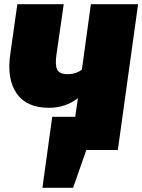

<svg xmlns="http://www.w3.org/2000/svg" viewBox="-20 -718 681 919"><path d="M415 -698H641L544 0H393L330 181H183L230 -159H340L353 -248Q293 -202 214 -202Q107 -202 59.5 -271Q12 -340 29 -458L63 -698H285L250 -455Q243 -406 254 -384.5Q265 -363 303 -363Q344 -363 372 -385Z"/></svg>

Font: Fira Sans Ultra
Style: Italic
Weight: 950
Italic angle: -8°
Designer: Carrois Corporate & Edenspiekermann AG
Foundry: Carrois Corporate GbR & Edenspiekermann AG
Version: Version 4.203;PS 004.203;hotconv 1.0.88;makeotf.lib2.5.64775